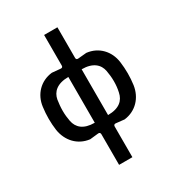

<svg xmlns="http://www.w3.org/2000/svg" viewBox="-228 -890 1173 1275"><g transform="rotate(-30 358.0 -252.0)"><path d="M307 11V246H409V11C409 1 415 -5 425 -4L490 3C580 -8 642 -75 655 -164C659 -194 661 -222 661 -252C661 -282 659 -311 655 -341C643 -430 580 -497 490 -507L425 -501C415 -500 409 -505 409 -515V-750H307V-515C307 -505 301 -500 291 -501L226 -507C136 -497 72 -430 61 -341C57 -311 55 -282 55 -252C55 -222 57 -194 61 -164C75 -75 136 -8 226 3L291 -4C301 -5 307 1 307 11ZM307 -428V-77C220 -77 181 -116 170 -170C165 -196 162 -223 162 -252C162 -281 165 -308 169 -335C179 -388 220 -428 307 -428ZM409 -77V-428C496 -428 537 -388 547 -335C552 -308 555 -281 555 -252C555 -223 552 -196 546 -170C535 -116 496 -77 409 -77Z"/></g></svg>

Font: Finlandica Medium
Style: Regular
Weight: 500
Designer: Niklas Ekholm, Juho Hiilivirta, Jaakko Suomalainen
Foundry: Helsinki Type Studio
Version: Version 2.000;Glyphs 3.2 (3202)